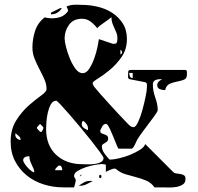

<svg xmlns="http://www.w3.org/2000/svg" viewBox="-20 -782 855 829"><path d="M780 -480Q787 -480 787 -471Q787 -462 787 -460Q787 -443 774.5 -438Q762 -433 745.5 -430Q729 -427 713.5 -420.5Q698 -414 693 -393H690Q680 -393 669.5 -397.5Q659 -402 659 -414Q659 -423 664 -428.5Q669 -434 680 -440H670Q658 -440 649 -435Q640 -430 640 -417Q640 -390 650.5 -360.5Q661 -331 661 -307Q661 -301 648 -283Q635 -265 618.5 -243.5Q602 -222 587 -201Q572 -180 567 -167Q565 -162 559 -151Q553 -140 547 -140H493Q490 -140 484 -155Q478 -170 470.5 -188.5Q463 -207 455 -224.5Q447 -242 440 -247H437Q428 -247 422 -237Q416 -227 413 -220V-217Q413 -209 418.5 -206.5Q424 -204 430 -202Q436 -200 441.5 -196.5Q447 -193 447 -183Q447 -176 443 -172Q439 -168 433.5 -165Q428 -162 424 -159Q420 -156 420 -150Q420 -134 431.5 -118.5Q443 -103 453 -93H457Q470 -93 494 -98.5Q518 -104 541.5 -113.5Q565 -123 584 -135Q603 -147 607 -160L727 -40Q733 -34 742 -33Q751 -32 759.5 -30.5Q768 -29 774.5 -25Q781 -21 781 -10Q781 7 769.5 14.5Q758 22 742 25Q726 28 708.5 27.5Q691 27 680 27H647Q633 7 612 -2Q591 -11 567.5 -17Q544 -23 521 -30Q498 -37 480 -53Q478 -54 473 -54L467 -53Q463 -52 451.5 -47Q440 -42 437 -40V-71L428 -73Q424 -73 420 -73.5Q416 -74 413 -73Q408 -73 390 -70Q372 -67 352 -60.5Q332 -54 316 -44.5Q300 -35 300 -23V-20Q300 -19 303 -13.5Q306 -8 307 -7V0L300 27H253Q209 27 168 14Q127 1 95.5 -24.5Q64 -50 45 -86.5Q26 -123 26 -171Q26 -224 50 -262Q74 -300 103.5 -326Q133 -352 157 -369Q181 -386 181 -397Q181 -419 171.5 -440Q162 -461 150.5 -483Q139 -505 129.5 -528Q120 -551 120 -577Q120 -613 131.5 -648.5Q143 -684 173 -707Q199 -700 227.5 -705Q256 -710 273 -733Q274 -734 274 -737Q274 -739 273 -740Q273 -742 270.5 -747Q268 -752 267 -753Q273 -757 282 -759Q291 -761 300.5 -761.5Q310 -762 318.5 -761.5Q327 -761 333 -761Q367 -761 401.5 -753Q436 -745 464 -727Q492 -709 510 -681Q528 -653 528 -613Q528 -569 505 -536Q482 -503 454 -480Q426 -457 403 -443Q380 -429 380 -423V-420Q381 -418 383.5 -413Q386 -408 387 -407Q394 -398 412.5 -377Q431 -356 452.5 -332.5Q474 -309 493 -288.5Q512 -268 520 -260Q526 -254 536 -243.5Q546 -233 557 -233Q566 -233 576.5 -255.5Q587 -278 595 -307.5Q603 -337 608.5 -364Q614 -391 614 -400Q614 -403 614.5 -414Q615 -425 607 -427L540 -440Q533 -442 533 -449.5Q533 -457 533 -461Q533 -469 534 -474.5Q535 -480 547 -480ZM247 -747Q230 -720 200 -720V-727Q200 -727 204.5 -729.5Q209 -732 215.5 -735Q222 -738 229 -741.5Q236 -745 240 -747ZM474 -593Q484 -593 485.5 -601.5Q487 -610 487 -617Q487 -630 483 -640Q479 -650 474 -660.5Q469 -671 465 -682.5Q461 -694 461 -709Q460 -709 460.5 -708Q461 -707 460 -707Q457 -704 448 -697.5Q439 -691 429 -684Q419 -677 410.5 -670.5Q402 -664 400 -660Q388 -676 371.5 -688.5Q355 -701 334 -701Q297 -701 278 -675Q259 -649 259 -616Q259 -604 265 -579.5Q271 -555 281.5 -529.5Q292 -504 306 -485Q320 -466 337 -466Q353 -466 365.5 -485.5Q378 -505 387 -530Q396 -555 401 -579.5Q406 -604 407 -613L467 -593ZM507 -560Q504 -564 500 -567V-547Q504 -548 507 -553ZM553 -467H538Q538 -459 541 -452Q544 -445 553 -445ZM427 -100Q427 -104 412.5 -124Q398 -144 376.5 -171.5Q355 -199 329 -230Q303 -261 280.5 -287Q258 -313 242 -330Q226 -347 223 -347Q208 -347 199.5 -331.5Q191 -316 186.5 -296Q182 -276 180.5 -256Q179 -236 179 -226Q179 -154 222.5 -113.5Q266 -73 336 -73Q343 -73 358 -72.5Q373 -72 388.5 -74Q404 -76 415.5 -82Q427 -88 427 -100ZM360 -227Q360 -237 354 -245.5Q348 -254 340 -260Q335 -258 334 -254.5Q333 -251 333 -246Q333 -236 342 -229.5Q351 -223 360 -220ZM167 -233 153 -247Q152 -245 146.5 -240Q141 -235 140 -233V-227Q141 -225 146.5 -220Q152 -215 153 -213H160Q161 -214 163.5 -219Q166 -224 167 -227ZM69 -178Q69 -188 60.5 -195Q52 -202 47 -207Q46 -204 46 -200Q46 -191 53 -184.5Q60 -178 69 -178ZM100 -107Q93 -107 86.5 -102.5Q80 -98 80 -90Q80 -85 85.5 -76.5Q91 -68 98.5 -59.5Q106 -51 114.5 -44.5Q123 -38 128 -38Q128 -47 124.5 -54.5Q121 -62 117.5 -69.5Q114 -77 110.5 -86Q107 -95 107 -107ZM249 -47Q249 -52 246.5 -59.5Q244 -67 237 -67H233Q230 -64 224 -58.5Q218 -53 218 -47ZM327 -20V-27H333ZM413 -13Q408 -13 408 -20Q408 -27 413 -27Q418 -27 418 -20Q418 -13 413 -13ZM320 20Q334 10 344.5 4.5Q355 -1 370 -1Q377 -1 380 0Q369 6 354.5 13Q340 20 327 20Z"/></svg>

Font: Genkaimincho
Style: Regular
Weight: 800
Designer: Dr. Ken Lunde (project architect, glyph set definition & overall production); Masataka HATTORI \u670D \u90E8 \u6B63 \u8C
Foundry: Adobe Systems Incorporated
Version: Version 1.00